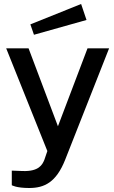

<svg xmlns="http://www.w3.org/2000/svg" viewBox="-20 -772 569 961"><path d="M126 169C202 169 261 141 306 28L526 -530H418L270 -140L123 -530H11L217 -16L202 28C192 52 175 87 93 84L39 82V155C39 155 61 169 126 169ZM132 -650 150 -598 413 -672 386 -752Z"/></svg>

Font: Cheyenne Sans Medium
Style: Regular
Weight: 500
Designer: The Public Sans project authors (U.S. Web Design System), Libre Franklin designed by Pablo Impallari and Rodrigo Fuenzal
Foundry: The Cheyenne Sans Project Authors
Version: Version 2.007